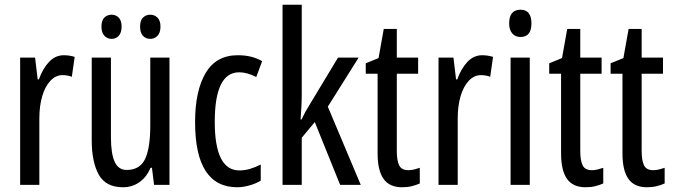

<svg xmlns="http://www.w3.org/2000/svg" viewBox="-20 -780 2838 810"><path d="M249 -547Q273 -547 295 -540L283 -456Q266 -463 243 -463Q215 -463 192.5 -439Q170 -415 158 -374Q146 -333 146 -280V0H65V-537H128L139 -445H144Q161 -492 187.5 -519.5Q214 -547 249 -547Z M695 -537V0H630L621 -72H615Q598 -32 567.5 -11Q537 10 499 10Q426 10 396.5 -43.5Q367 -97 367 -187V-537H448V-202Q448 -131 464 -97Q480 -63 514 -63Q570 -63 592 -109Q614 -155 614 -251V-537ZM408 -668Q408 -694 420.5 -706Q433 -718 451 -718Q469 -718 481 -705.5Q493 -693 493 -668Q493 -642 481 -629Q469 -616 451 -616Q433 -616 420.5 -629Q408 -642 408 -668ZM571 -668Q571 -694 583.5 -706Q596 -718 614 -718Q632 -718 644.5 -705.5Q657 -693 657 -668Q657 -642 644.5 -629Q632 -616 614 -616Q595 -616 583 -629Q571 -642 571 -668Z M981 10Q803 10 803 -265Q803 -397 847.5 -472Q892 -547 983 -547Q1015 -547 1040 -540.5Q1065 -534 1086 -522L1061 -455Q1023 -475 989 -475Q886 -475 886 -266Q886 -61 990 -61Q1012 -61 1034.5 -67.5Q1057 -74 1080 -86V-18Q1059 -5 1031.5 2.5Q1004 10 981 10Z M1253 -383Q1253 -355 1251.5 -328.5Q1250 -302 1248 -276H1252Q1260 -293 1268.5 -308.5Q1277 -324 1286 -338L1406 -537H1493L1363 -330L1502 0H1415L1308 -265L1253 -199V0H1172V-760H1253Z M1703 -62Q1715 -62 1727 -65Q1739 -68 1751 -72V-6Q1735 1 1717 5.5Q1699 10 1676 10Q1623 10 1598 -25.5Q1573 -61 1573 -133V-469H1523V-513L1577 -535L1599 -658H1654V-537H1744V-469H1654V-143Q1654 -103 1664 -82.5Q1674 -62 1703 -62Z M2014 -547Q2038 -547 2060 -540L2048 -456Q2031 -463 2008 -463Q1980 -463 1957.5 -439Q1935 -415 1923 -374Q1911 -333 1911 -280V0H1830V-537H1893L1904 -445H1909Q1926 -492 1952.5 -519.5Q1979 -547 2014 -547Z M2176 -739Q2222 -739 2222 -681Q2222 -624 2176 -624Q2154 -624 2141 -639Q2128 -654 2128 -681Q2128 -739 2176 -739ZM2215 -537V0H2134V-537Z M2477 -62Q2489 -62 2501 -65Q2513 -68 2525 -72V-6Q2509 1 2491 5.5Q2473 10 2450 10Q2397 10 2372 -25.5Q2347 -61 2347 -133V-469H2297V-513L2351 -535L2373 -658H2428V-537H2518V-469H2428V-143Q2428 -103 2438 -82.5Q2448 -62 2477 -62Z M2736 -62Q2748 -62 2760 -65Q2772 -68 2784 -72V-6Q2768 1 2750 5.5Q2732 10 2709 10Q2656 10 2631 -25.5Q2606 -61 2606 -133V-469H2556V-513L2610 -535L2632 -658H2687V-537H2777V-469H2687V-143Q2687 -103 2697 -82.5Q2707 -62 2736 -62Z"/></svg>

Font: Noto Sans Bengali UI ExtraCondensed
Style: Regular
Weight: 400
Width: 2
Designer: Jelle Bosma - Monotype Design Team
Foundry: Monotype Imaging Inc.
Version: Version 2.003; ttfautohint (v1.8.4.7-5d5b)